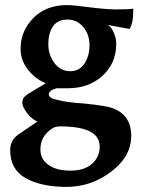

<svg xmlns="http://www.w3.org/2000/svg" viewBox="-20 -468 565 755"><path d="M372 108Q372 29 217 29Q199 29 187 36Q139 67 139 118Q138 157 170 180Q202 203 256 203Q312 203 342 176Q372 149 372 108ZM437 -294Q436 -217 382 -169Q328 -121 248 -121H203Q172 -113 172 -97Q172 -81 207 -75Q237 -66 310 -61Q399 -52 422 -43Q496 -16 496 66Q496 148 416 208Q336 268 238 267Q140 266 80 232Q20 198 20 122Q20 91 41 70Q49 62 127 10Q104 0 86 -24Q68 -48 68 -63Q68 -79 76 -87Q84 -96 122 -118Q160 -140 160 -141Q120 -156 90 -194Q60 -232 61 -279Q62 -348 112 -398Q162 -448 244 -448Q268 -448 327 -440Q386 -432 436 -431Q486 -431 504 -434Q504 -431 504 -423Q504 -379 490 -354L404 -370Q418 -362 428 -338Q438 -314 437 -294ZM256 -188Q292 -188 312 -218Q332 -248 332 -290Q332 -332 308 -361Q284 -391 246 -391Q206 -391 188 -364Q170 -337 170 -294Q170 -252 194 -220Q218 -188 256 -188Z"/></svg>

Font: Lusitana
Style: Bold
Weight: 700
Designer: Ana Paula Megda
Foundry: Ana Paula Megda
Version: Version 1.001; ttfautohint (v1.4.1)